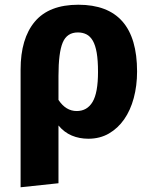

<svg xmlns="http://www.w3.org/2000/svg" viewBox="-20 -569 640 811"><path d="M67 -275Q67 -406 127 -477.5Q187 -549 311 -549Q559 -549 559 -267Q559 -207 545 -155Q531 -103 504.5 -65Q478 -27 440 -5Q402 17 353 17Q315 17 283 3.5Q251 -10 227 -39V205L67 222ZM304 -100Q348 -100 371 -138.5Q394 -177 394 -265Q394 -314 388.5 -346Q383 -378 372 -397Q361 -416 345 -424Q329 -432 309 -432Q263 -432 245 -389.5Q227 -347 227 -248V-147Q258 -100 304 -100Z"/></svg>

Font: Qzxlaeiskcpccdgjqmyffctclhy
Style: Regular
Weight: 700
Monospace: yes
Designer: Carrois Corporate & Edenspiekermann
Foundry: Carrois Corporate GbR & Edenspiekermann AG
Version: Version 2.001